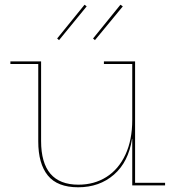

<svg xmlns="http://www.w3.org/2000/svg" viewBox="-20 -785 748 813"><path d="M679 -11V0H540V-197H539Q524 -99 462.5 -45.5Q401 8 311 8Q223 8 182.5 -42Q142 -92 142 -186V-514H24V-525H154V-188Q154 -3 312 -3Q379 -3 430.5 -35.5Q482 -68 511 -130Q540 -192 540 -277V-514H420V-525H552V-11ZM347 -758 230 -615 222 -622 338 -765ZM500 -758 382 -615 374 -622 490 -765Z"/></svg>

Font: Hepta Slab Thin
Style: Regular
Weight: 250
Designer: Michael LaGattuta
Foundry: Michael LaGattuta
Version: Version 1.100; ttfautohint (v1.8) -l 8 -r 50 -G 200 -x 14 -D